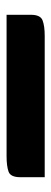

<svg xmlns="http://www.w3.org/2000/svg" viewBox="194 -244 156 584"><g transform="rotate(90 272.0 48.0)"><path d="M25 32Q25 3 42 -3.5Q59 -10 89 -10H519V64Q519 94 502 100Q485 106 455 106H25Z"/></g></svg>

Font: Changa SemiBold
Style: Regular
Weight: 600
Designer: Eduardo Rodriguez Tunni
Foundry: Eduardo Rodriguez Tunni
Version: Version 3.002; ttfautohint (v1.8.2)